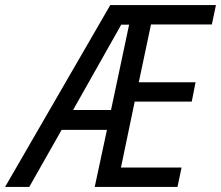

<svg xmlns="http://www.w3.org/2000/svg" viewBox="-81 -734 868 754"><path d="M-61 0H34L161 -224H339L291 0H616L632 -76H394L448 -335H672L687 -411H464L512 -638H751L767 -714H352ZM206 -302 395 -637H426L355 -302Z"/></svg>

Font: Noto Sans SemiCondensed
Style: Italic
Weight: 400
Width: 4
Italic angle: -12°
Designer: Monotype Design Team
Foundry: Monotype Imaging Inc.
Version: Version 2.013